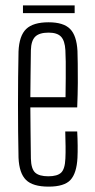

<svg xmlns="http://www.w3.org/2000/svg" viewBox="-20 -689 352 715"><path d="M161 6Q102 6 76.8 -19Q51.5 -44 49 -101.5Q48 -148 47.5 -197.8Q47 -247.5 47 -299Q47 -350.5 47.5 -400.5Q48 -450.5 49 -497.5Q51.5 -556 77.5 -581Q103.5 -606 161 -606Q216.5 -606 241 -581.2Q265.5 -556.5 268.5 -499Q269 -482.5 269.5 -452Q270 -421.5 269.8 -380Q269.5 -338.5 267.5 -289H93Q93 -245.5 93.8 -199.2Q94.5 -153 95 -98.5Q96 -60 111 -46.2Q126 -32.5 160 -32.5Q193.5 -32.5 207.8 -46.2Q222 -60 223.5 -98.5Q224.5 -118.5 224.2 -143.8Q224 -169 223 -199.5H267.5Q269 -172.5 269.2 -147.5Q269.5 -122.5 268.5 -101.5Q265.5 -44 242.5 -19Q219.5 6 161 6ZM93 -327H224Q224.5 -363 224.8 -397.5Q225 -432 224.8 -459.5Q224.5 -487 223.5 -502Q221.5 -537.5 207.2 -552.5Q193 -567.5 161 -567.5Q126.5 -567.5 111.2 -552.5Q96 -537.5 95 -502Q94.5 -452.5 93.8 -410Q93 -367.5 93 -327ZM65.5 -669H258V-640H65.5Z"/></svg>

Font: Big Shoulders Display Thin Light
Style: Regular
Weight: 300
Version: Version 2.002